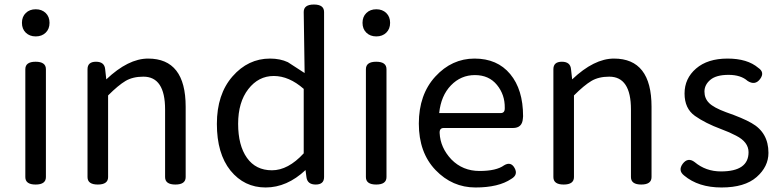

<svg xmlns="http://www.w3.org/2000/svg" viewBox="-20 -816 3454 849"><path d="M183 -33Q183 0 137.5 0Q92 0 92 -33V-510Q92 -543 137.5 -543Q183 -543 183 -510ZM182 -671.5Q165 -655 138 -655Q111 -655 94 -671.5Q77 -688 77 -715Q77 -742 94 -758.5Q111 -775 138 -775Q165 -775 182 -758.5Q199 -742 199 -715Q199 -688 182 -671.5Z M710 -332Q710 -477 614 -477Q567 -477 535 -458Q503 -439 458 -394V-33Q458 0 412.5 0Q367 0 367 -33V-510Q367 -543 404.5 -543Q442 -543 445 -510L450 -465Q547 -557 635 -557Q801 -557 801 -344V-33Q801 0 755.5 0Q710 0 710 -33Z M1331 -64Q1249 13 1154.5 13Q1060 13 999 -62Q939 -137 939 -268Q939 -399 1008 -478Q1077 -557 1174 -557Q1219 -557 1253 -541L1327 -493L1323 -763Q1323 -796 1368 -796Q1413 -796 1413 -763V-33Q1413 0 1376 0Q1339 0 1335 -33ZM1323 -138V-423Q1258 -480 1190.5 -480Q1123 -480 1078 -422Q1033 -364 1033 -268.5Q1033 -173 1072 -118Q1111 -63 1182.5 -63Q1254 -63 1323 -138Z M1689 -33Q1689 0 1643.5 0Q1598 0 1598 -33V-510Q1598 -543 1643.5 -543Q1689 -543 1689 -510ZM1688 -671.5Q1671 -655 1644 -655Q1617 -655 1600 -671.5Q1583 -688 1583 -715Q1583 -742 1600 -758.5Q1617 -775 1644 -775Q1671 -775 1688 -758.5Q1705 -742 1705 -715Q1705 -688 1688 -671.5Z M2241 -25Q2185 13 2082.5 13Q1980 13 1906 -64Q1832 -141 1832 -269.5Q1832 -398 1905 -477.5Q1978 -557 2078.5 -557Q2179 -557 2236 -488.5Q2293 -420 2293 -302L2292 -291Q2289 -250 2248 -250H1942Q1923 -250 1924 -228Q1927 -163 1976 -111Q2026 -60 2100.5 -60Q2175 -60 2209 -85Q2239 -103 2255.5 -73Q2272 -43 2241 -25ZM1922 -316H2194Q2213 -316 2212 -339Q2213 -397 2177.5 -440.5Q2142 -484 2080 -484Q2018 -484 1974 -438.5Q1930 -393 1922 -316Z M2770 -332Q2770 -477 2674 -477Q2627 -477 2595 -458Q2563 -439 2518 -394V-33Q2518 0 2472.5 0Q2427 0 2427 -33V-510Q2427 -543 2464.5 -543Q2502 -543 2505 -510L2510 -465Q2607 -557 2695 -557Q2861 -557 2861 -344V-33Q2861 0 2815.5 0Q2770 0 2770 -33Z M3303 -272Q3378 -230 3378 -140Q3378 -79 3325.5 -33Q3273 13 3170.5 13Q3068 13 3005 -40Q2977 -62 2999 -92Q3022 -122 3052 -99Q3101 -58 3168 -58Q3290 -58 3290 -143Q3290 -188 3235 -216Q3207 -231 3169 -245Q3099 -271 3053 -303.5Q3007 -336 3007 -402.5Q3007 -469 3058 -513Q3109 -557 3197 -557Q3285 -557 3333 -516Q3363 -496 3341 -466.5Q3319 -437 3286 -458Q3256 -485 3201.5 -485Q3147 -485 3121 -463Q3095 -441 3095 -411Q3095 -381 3115.5 -360.5Q3136 -340 3190 -320Q3265 -294 3303 -272Z"/></svg>

Font: Raw Maruko Gothic CJK TC
Style: Regular
Weight: 400
Version: Version 1.001